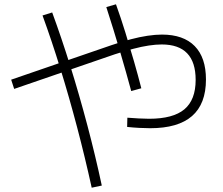

<svg xmlns="http://www.w3.org/2000/svg" viewBox="-20 -816 1040 894"><path d="M679 -219Q657 -219 628.5 -220.5Q600 -222 572 -225L573 -268Q599 -266 626 -264.5Q653 -263 674 -263Q786 -263 838.5 -307Q891 -351 891 -444Q891 -609 733 -609Q706 -609 672.5 -604Q639 -599 599.5 -588.5Q560 -578 514 -563L46 -402L32 -445L500 -606Q547 -622 588.5 -633Q630 -644 667 -649.5Q704 -655 734 -655Q834 -655 886.5 -601.5Q939 -548 939 -446Q939 -332 874 -275.5Q809 -219 679 -219ZM407 58Q376 -83 339 -223.5Q302 -364 261 -496.5Q220 -629 178 -744L223 -758Q266 -641 307.5 -508Q349 -375 386.5 -233.5Q424 -92 454 48ZM591 -392Q569 -474 539 -576Q509 -678 475 -783L520 -796Q543 -732 564 -664Q585 -596 604 -530Q623 -464 638 -405Z"/></svg>

Font: M PLUS 2 Thin Light
Style: Regular
Weight: 300
Version: Version 1.001